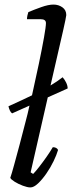

<svg xmlns="http://www.w3.org/2000/svg" viewBox="-20 -820 316 840"><path d="M113 0Q100 0 80 -7.5Q60 -15 44 -25Q28 -35 25 -42Q31 -59 41.5 -97.5Q52 -136 65.5 -186Q79 -236 92 -288Q101 -321 109 -358L33 -324Q27 -328 23 -337Q19 -346 17 -355Q79 -383 120 -403Q136 -474 150 -541Q164 -608 172.5 -656Q181 -704 181 -719Q181 -736 158 -736H98Q98 -743 100 -752.5Q102 -762 104 -767Q130 -778 161 -789Q192 -800 214 -800Q236 -800 253 -788Q270 -776 270 -754Q270 -751 266 -731.5Q262 -712 257 -690L201 -446Q231 -464 254 -482Q263 -472 269.5 -458.5Q276 -445 276 -433L189 -394L114 -66L125 -59Q135 -69 151 -89.5Q167 -110 183.5 -133.5Q200 -157 211 -176Q228 -176 234 -164Q228 -143 214.5 -115Q201 -87 183 -61Q165 -35 146.5 -17.5Q128 0 113 0Z"/></svg>

Font: Texturina Light
Style: Italic
Weight: 300
Italic angle: -11°
Designer: Guillermo Torres Carreño
Foundry: Omnibus-Type
Version: Version 1.002; ttfautohint (v1.8.3)